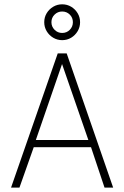

<svg xmlns="http://www.w3.org/2000/svg" viewBox="-20 -848 562 868"><path d="M30 0 241 -606.5H281.5L491.5 0H452.5L391.5 -182.5H132.5L68 0ZM142 -215H379.5L260.5 -558.5ZM261 -666.5Q239 -666.5 220.5 -677.5Q202 -688.5 191 -707Q180 -725.5 180 -747.5Q180 -770 191 -788.2Q202 -806.5 220.5 -817.5Q239 -828.5 261 -828.5Q283.5 -828.5 301.8 -817.5Q320 -806.5 331 -788.2Q342 -770 342 -747.5Q342 -725.5 331 -707Q320 -688.5 301.8 -677.5Q283.5 -666.5 261 -666.5ZM261 -699Q281.5 -699 295.5 -713.2Q309.5 -727.5 309.5 -747.5Q309.5 -768 295.5 -782Q281.5 -796 261 -796Q241 -796 226.8 -782Q212.5 -768 212.5 -747.5Q212.5 -727.5 226.8 -713.2Q241 -699 261 -699Z"/></svg>

Font: Karla ExtraLight
Style: Regular
Weight: 250
Designer: Jonathan Pinhorn
Version: Version 2.004;gftools[0.9.33]